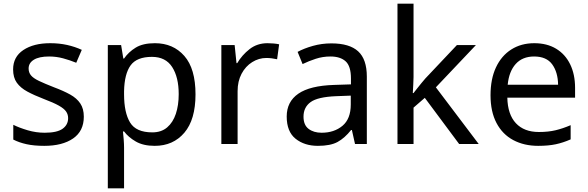

<svg xmlns="http://www.w3.org/2000/svg" viewBox="-20 -780 3186 1040"><path d="M434 -148Q434 -70 376 -30Q318 10 220 10Q164 10 123.5 1Q83 -8 52 -24V-104Q84 -88 129.5 -74.5Q175 -61 222 -61Q289 -61 319 -82.5Q349 -104 349 -140Q349 -160 338 -176Q327 -192 298.5 -208Q270 -224 217 -244Q165 -264 128 -284Q91 -304 71 -332Q51 -360 51 -404Q51 -472 106.5 -509Q162 -546 252 -546Q301 -546 343.5 -536.5Q386 -527 423 -510L393 -440Q359 -454 322 -464Q285 -474 246 -474Q192 -474 163.5 -456.5Q135 -439 135 -409Q135 -387 148 -371.5Q161 -356 191.5 -341.5Q222 -327 273 -307Q324 -288 360 -268Q396 -248 415 -219.5Q434 -191 434 -148Z M819 -546Q918 -546 978.5 -477Q1039 -408 1039 -269Q1039 -132 978.5 -61Q918 10 818 10Q756 10 715.5 -13.5Q675 -37 652 -68H646Q648 -51 650 -25Q652 1 652 20V240H564V-536H636L648 -463H652Q676 -498 715 -522Q754 -546 819 -546ZM803 -472Q721 -472 687.5 -426Q654 -380 652 -286V-269Q652 -170 684.5 -116.5Q717 -63 805 -63Q854 -63 885.5 -90Q917 -117 932.5 -163.5Q948 -210 948 -270Q948 -362 912.5 -417Q877 -472 803 -472Z M1429 -546Q1444 -546 1461.5 -544.5Q1479 -543 1492 -540L1481 -459Q1468 -462 1452.5 -464Q1437 -466 1423 -466Q1382 -466 1346 -443.5Q1310 -421 1288.5 -380.5Q1267 -340 1267 -286V0H1179V-536H1251L1261 -438H1265Q1291 -482 1332 -514Q1373 -546 1429 -546Z M1775 -545Q1873 -545 1920 -502Q1967 -459 1967 -365V0H1903L1886 -76H1882Q1847 -32 1808.5 -11Q1770 10 1702 10Q1629 10 1581 -28.5Q1533 -67 1533 -149Q1533 -229 1596 -272.5Q1659 -316 1790 -320L1881 -323V-355Q1881 -422 1852 -448Q1823 -474 1770 -474Q1728 -474 1690 -461.5Q1652 -449 1619 -433L1592 -499Q1627 -518 1675 -531.5Q1723 -545 1775 -545ZM1801 -259Q1701 -255 1662.5 -227Q1624 -199 1624 -148Q1624 -103 1651.5 -82Q1679 -61 1722 -61Q1790 -61 1835 -98.5Q1880 -136 1880 -214V-262Z M2220 -363Q2220 -347 2218.5 -321Q2217 -295 2216 -276H2220Q2226 -284 2238 -299Q2250 -314 2262.5 -329.5Q2275 -345 2284 -355L2455 -536H2558L2341 -307L2573 0H2467L2281 -250L2220 -197V0H2133V-760H2220Z M2874 -546Q2943 -546 2992.5 -516Q3042 -486 3068.5 -431.5Q3095 -377 3095 -304V-251H2728Q2730 -160 2774.5 -112.5Q2819 -65 2899 -65Q2950 -65 2989.5 -74.5Q3029 -84 3071 -102V-25Q3030 -7 2990 1.5Q2950 10 2895 10Q2819 10 2760.5 -21Q2702 -52 2669.5 -113.5Q2637 -175 2637 -264Q2637 -352 2666.5 -415Q2696 -478 2749.5 -512Q2803 -546 2874 -546ZM2873 -474Q2810 -474 2773.5 -433.5Q2737 -393 2730 -321H3003Q3002 -389 2971 -431.5Q2940 -474 2873 -474Z"/></svg>

Font: Noto Sans Mandaic
Style: Regular
Weight: 400
Designer: Monotype Design Team
Foundry: Monotype Imaging Inc.
Version: Version 2.002; ttfautohint (v1.8.4.7-5d5b)